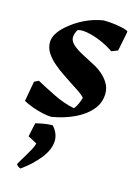

<svg xmlns="http://www.w3.org/2000/svg" viewBox="-114 -534 619 870"><g transform="rotate(15 195.0 -99.5)"><path d="M145.6 12Q128.7 12 103.5 6.5Q78.4 1 54 -8Q29.6 -17 11.7 -27L28.7 -121.4L49 -131.4Q90.2 -108.9 138.2 -85.4Q186.1 -61.8 234.7 -52.3Q244.3 -63.6 251.1 -79.6Q257.9 -95.5 261.4 -108.3Q254.8 -115.5 246.3 -122.4Q237.9 -129.3 228.2 -135.6Q218.5 -142 208.7 -148.1Q184 -164.8 156.9 -182.5Q129.7 -200.2 105.9 -220.5Q82 -240.7 67 -263.4Q52.1 -286.2 52.1 -313Q52.1 -333.4 64.8 -354.3Q77.5 -375.3 100.6 -395.1Q137.3 -426.6 177.4 -445.5Q217.4 -464.5 261.5 -471.5Q278.4 -471.5 300.7 -469.5Q323 -467.5 344.4 -463Q365.7 -458.5 378.1 -452.5V-445L360.4 -356.8L331.1 -345.3Q300.1 -366.5 266.3 -380.4Q232.5 -394.3 204.6 -399.1Q191.6 -401.5 180.6 -401.6Q169.6 -401.7 159.9 -399.1Q153.9 -390.9 150.4 -380.6Q146.9 -370.4 146.9 -362.2Q146.9 -343 165.5 -327Q184 -310.9 211.7 -296.6Q239.4 -282.2 266 -268Q289.4 -256.5 309.5 -239.4Q329.5 -222.4 342.3 -201Q355.1 -179.7 355.1 -153.3Q355.1 -109.4 326.5 -75.7Q297.9 -42 250.3 -19.7Q202.6 2.5 145.6 12ZM71.8 274Q66.9 274 59.2 268.1Q51.6 262.2 51.6 259.2Q51.6 256.7 59.8 243.3Q68 229.8 79 211.6Q90 193.4 99.5 175.7Q108.9 158 111.3 146.2L69.1 123.7Q70.1 118.8 73.1 104.6Q76.1 90.5 79.1 76.4Q82 62.3 83 58.9Q94.9 55.9 116.8 51.7Q138.7 47.4 161.9 47.4Q175.8 62.8 182.5 79.1Q189.2 95.5 189.2 112.3Q188.2 154.6 153.8 197.4Q119.5 240.3 71.8 274Z"/></g></svg>

Font: Labrada
Style: Italic
Weight: 400
Italic angle: -7°
Designer: Mercedes Jáuregui
Foundry: Omnibus-Type Team
Version: Version 1.000